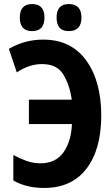

<svg xmlns="http://www.w3.org/2000/svg" viewBox="-20 -920 540 950"><path d="M383 -833Q383 -900 320 -900Q260 -900 260 -833Q260 -766 320 -766Q383 -766 383 -833ZM200 -833Q200 -900 139 -900Q78 -900 78 -833Q78 -766 139 -766Q200 -766 200 -833ZM198 10Q335 10 408 -85.5Q481 -181 481 -349Q481 -518 406.5 -621Q332 -724 194 -724Q101 -724 24 -678L63 -562Q126 -603 187 -603Q263 -603 294 -550.5Q325 -498 335 -427H123V-306H336Q332 -219 293.5 -165.5Q255 -112 180 -112Q144 -112 111 -124Q78 -136 46 -153V-27Q110 10 198 10Z"/></svg>

Font: Noto Sans Mono UI Condensed ExtraBold
Style: Regular
Weight: 800
Width: 3
Designer: Monotype Design team
Foundry: Monotype Imaging Inc.
Version: 1.000